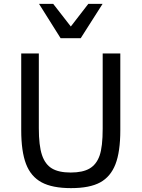

<svg xmlns="http://www.w3.org/2000/svg" viewBox="-20 -950 726 985"><path d="M597.2 -282.2Q597.2 -171.4 572.3 -107.4Q547.4 -43.5 493.9 -14.2Q440.4 15.1 344.2 15.1Q248.5 15.1 193.4 -14.6Q138.2 -44.4 113.5 -108.9Q88.9 -173.3 88.9 -282.2V-675.8H179.2V-292Q179.2 -203.1 195.3 -155Q211.4 -106.9 246.3 -85.9Q281.2 -64.9 342.8 -64.9Q404.8 -64.9 439.9 -85.7Q475.1 -106.4 491 -151.9Q506.8 -197.3 506.8 -290V-675.8H597.2ZM394 -753.9H291L180.2 -930.2H252.9L343.3 -814L433.1 -930.2H506.3Z"/></svg>

Font: ClearSansRegular
Style: Regular
Weight: 400
Foundry: Intel Corporation
Version: Version 1.00